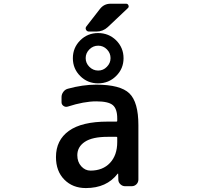

<svg xmlns="http://www.w3.org/2000/svg" viewBox="-20 -1001 1040 1010"><path d="M542 -649.4Q561.5 -668.9 561.5 -695.3Q561.5 -721.7 542.5 -741.2Q523.4 -760.7 496.6 -760.7Q469.7 -760.7 450.2 -741.2Q430.7 -721.7 430.7 -695.3Q430.7 -668.9 450.2 -649.4Q469.7 -629.9 496.6 -629.9Q523.4 -629.9 542 -649.4ZM590.8 -789.1Q629.9 -750 629.9 -694.8Q629.9 -639.6 590.8 -601.1Q551.8 -562.5 496.1 -562.5Q440.4 -562.5 401.9 -601.1Q363.3 -639.6 363.3 -694.8Q363.3 -750 401.9 -788.6Q440.4 -827.1 496.1 -827.1Q551.8 -827.1 590.8 -789.1ZM596.7 -277.3Q596.7 -281.2 592.8 -281.2H545.9Q465.8 -281.2 426.3 -254.9Q386.7 -228.5 386.7 -184.6Q386.7 -149.4 407.2 -126.5Q427.7 -103.5 456.1 -103.5Q520.5 -103.5 558.6 -144Q596.7 -184.6 596.7 -253.9ZM505.9 -954.1Q527.3 -981.4 561.5 -981.4H643.6Q652.3 -981.4 655.8 -972.7Q659.2 -963.9 652.3 -958L546.9 -858.4Q521.5 -835 487.3 -835H448.2Q437.5 -835 432.6 -844.2Q427.7 -853.5 434.6 -862.3ZM708 -342.8V-56.6Q708 -42 697.8 -31.7Q687.5 -21.5 672.9 -21.5H637.7Q624 -21.5 613.3 -31.7Q602.5 -42 602.5 -55.7L601.6 -86.9Q601.6 -87.9 600.6 -87.9Q599.6 -87.9 598.6 -86.9Q541 -11.7 431.6 -11.7Q362.3 -11.7 318.4 -56.2Q274.4 -100.6 274.4 -174.8Q274.4 -263.7 342.3 -312.5Q410.2 -361.3 545.9 -361.3H592.8Q596.7 -361.3 596.7 -365.2V-377.9Q596.7 -428.7 573.2 -448.2Q549.8 -467.8 486.3 -467.8Q421.9 -467.8 336.9 -440.4Q324.2 -436.5 314 -443.8Q303.7 -451.2 303.7 -462.9V-490.2Q303.7 -504.9 313 -517.6Q322.3 -530.3 336.9 -534.2Q415 -555.7 486.3 -555.7Q613.3 -555.7 660.6 -509.8Q708 -463.9 708 -342.8Z"/></svg>

Font: Gen Jyuu Gothic L Monospace Medium
Style: Regular
Weight: 500
Designer: [Source Han Sans]
Ryoko NISHIZUKA  (kana & ideographs); Paul D. Hunt (Latin, Greek & Cyrillic); Wenlong ZHANG  (bopomofo
Version: Version 1.002.20150607